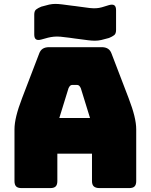

<svg xmlns="http://www.w3.org/2000/svg" viewBox="-20 -961 770 981"><path d="M330 -510 283 -358H440L393 -510Q389 -519 384.5 -523Q380 -527 374 -527H349Q343 -527 338.5 -523Q334 -519 330 -510ZM273 -36Q273 -17 264.5 -8.5Q256 0 237 0H90Q71 0 62.5 -8.5Q54 -17 54 -36V-300Q54 -330 63.5 -369Q73 -408 93 -460L180 -687Q186 -704 198.5 -712Q211 -720 231 -720H500Q519 -720 531.5 -712Q544 -704 550 -687L637 -460Q657 -408 666.5 -369Q676 -330 676 -300V-36Q676 -17 667.5 -8.5Q659 0 640 0H489Q469 0 459.5 -8.5Q450 -17 450 -36V-176H273ZM364 -764 336 -768Q308 -772 289 -773.5Q270 -775 255 -773.5Q240 -772 225.5 -768.5Q211 -765 191 -759Q173 -754 164 -760Q155 -766 155 -785V-886Q155 -905 164.5 -912.5Q174 -920 191 -927Q215 -934 231 -937.5Q247 -941 262.5 -941Q278 -941 297.5 -938.5Q317 -936 347 -932L364 -930L386 -927Q419 -922 438.5 -920Q458 -918 472.5 -919Q487 -920 501 -924Q515 -928 537 -935Q555 -940 564 -934Q573 -928 573 -909V-808Q573 -789 563.5 -781.5Q554 -774 537 -767Q513 -760 497 -756.5Q481 -753 465 -753Q449 -753 429.5 -755.5Q410 -758 380 -762Z"/></svg>

Font: Bungee
Style: Regular
Weight: 400
Designer: David Jonathan Ross
Foundry: David Jonathan Ross
Version: Version 1.001;PS 1.0;hotconv 1.0.72;makeotf.lib2.5.5900